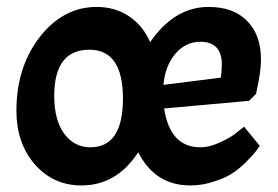

<svg xmlns="http://www.w3.org/2000/svg" viewBox="-20 -535 817 565"><path d="M569.3 -101.6Q597.7 -101.6 629.9 -117.2Q662.1 -131.8 679.7 -147.5Q685.5 -152.3 698.2 -162.1Q710 -148.4 744.1 -106.4Q734.4 -88.9 712.9 -67.4Q692.4 -44.9 669.9 -29.3Q649.4 -13.7 613.3 -2Q578.1 10.7 540 10.7Q436.5 10.7 386.7 -86.9Q323.2 10.7 219.7 10.7Q136.7 10.7 82 -51.8Q28.3 -114.3 28.3 -209Q28.3 -336.9 96.7 -425.8Q166 -514.6 264.6 -514.6Q318.4 -514.6 359.4 -487.3Q400.4 -460 421.9 -411.1Q493.2 -514.6 593.8 -514.6Q667 -514.6 707 -473.6Q748 -432.6 748 -359.4Q748 -323.2 733.4 -258.8Q726.6 -252 712.9 -238.3Q650.4 -232.4 462.9 -215.8Q480.5 -101.6 569.3 -101.6ZM243.2 -388.7Q139.6 -388.7 139.6 -252.9Q139.6 -181.6 168.9 -141.6Q198.2 -101.6 246.1 -101.6Q341.8 -101.6 341.8 -245.1Q341.8 -388.7 243.2 -388.7ZM569.3 -412.1Q526.4 -412.1 496.1 -377Q465.8 -340.8 460.9 -285.2Q517.6 -292 629.9 -306.6Q632.8 -330.1 632.8 -344.7Q632.8 -412.1 569.3 -412.1Z"/></svg>

Font: Acme Polish
Style: Regular
Weight: 400
Designer: Juan Pablo del Peral
Version: Version 1.002